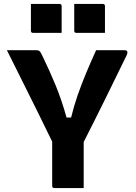

<svg xmlns="http://www.w3.org/2000/svg" viewBox="-20 -955 690 975"><path d="M405 0H256Q245 0 245 -11V-236Q235 -256 216 -295Q197 -334 172 -385Q147 -436 119 -491.5Q91 -547 64.5 -601Q38 -655 15 -700H164Q175 -700 180.5 -695.5Q186 -691 193 -676Q231 -598 262 -523Q293 -448 318 -358H341Q356 -419 375 -473.5Q394 -528 417 -583Q440 -638 468 -700H612Q635 -700 623 -674Q573 -571 517 -457.5Q461 -344 405 -234ZM137 -935H282Q293 -935 293 -924V-788H148Q137 -788 137 -799ZM357 -935H502Q513 -935 513 -924V-788H368Q357 -788 357 -799Z"/></svg>

Font: Recursive Sn Lnr St XBd
Style: Regular
Weight: 800
Version: Version 1.079;hotconv 1.0.112;makeotfexe 2.5.65598; ttfautoh